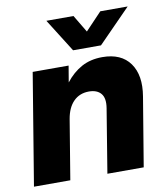

<svg xmlns="http://www.w3.org/2000/svg" viewBox="-82 -804 766 874"><g transform="rotate(-10 300.5 -367.0)"><path d="M217.8 -274.9 172.4 0H4.4L89.4 -515.6H255.4L242.7 -439.9Q274.9 -481.4 316.4 -504.2Q357.9 -526.9 412.6 -526.9Q500 -526.9 540.3 -470.5Q580.6 -414.1 564.5 -318.4L511.7 0H343.8L392.1 -294.9Q399.4 -340.3 381.1 -361.8Q362.8 -383.3 325.7 -383.3Q282.7 -383.3 254.6 -355.2Q226.6 -327.1 217.8 -274.9ZM316.4 -733.9 364.3 -653.8 440.4 -733.9H566.4V-733.4L416.5 -580.6H287.6L191.4 -733.4V-733.9Z"/></g></svg>

Font: Inter Display ExtraBold
Style: Italic
Weight: 800
Italic angle: -9.39999°
Designer: Rasmus Andersson
Foundry: rsms
Version: Version 4.000;git-a52131595